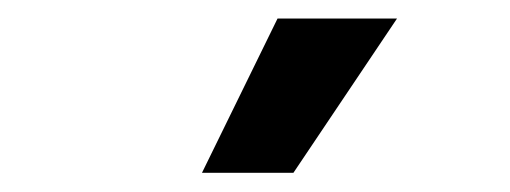

<svg xmlns="http://www.w3.org/2000/svg" viewBox="-20 -799 537 202"><path d="M272 -779.5H397.7L288.7 -617.2H192.5Z"/></svg>

Font: Interop SemBd
Style: Regular
Weight: 600
Designer: Rasmus Andersson, Google, Jang Haemin
Foundry: jhaemin
Version: Version 1.008